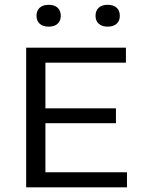

<svg xmlns="http://www.w3.org/2000/svg" viewBox="-20 -798 605 818"><path d="M91.5 0V-595H516.5V-531H173.5V-64H521V0ZM138.5 -273V-336.5H474V-273ZM438.5 -684.5Q414 -684.5 400.5 -697Q387 -709.5 387 -730.5Q387 -752.5 400.5 -765Q414 -777.5 438.5 -777.5Q463.5 -777.5 477 -765Q490.5 -752.5 490.5 -730.5Q490.5 -709.5 477 -697Q463.5 -684.5 438.5 -684.5ZM187.5 -684.5Q162.5 -684.5 149 -697Q135.5 -709.5 135.5 -730.5Q135.5 -752.5 149 -765Q162.5 -777.5 187.5 -777.5Q212 -777.5 225.5 -765Q239 -752.5 239 -730.5Q239 -709.5 225.5 -697Q212 -684.5 187.5 -684.5Z"/></svg>

Font: Encode Sans SC SemiExpanded
Style: Regular
Weight: 400
Width: 6
Designer: Multiple Designers
Foundry: Impallari Type
Version: Version 3.002